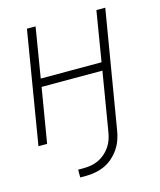

<svg xmlns="http://www.w3.org/2000/svg" viewBox="-107 -597 714 857"><g transform="rotate(-15 250.0 -168.5)"><path d="M157 183V147H182Q200 147 217 144Q234 141 250.5 133.5Q267 126 281.5 113.5Q296 101 306.5 85.5Q317 70 322.5 53.5Q328 37 331 19L376 -252H95L53 0H13L99 -520H139L101 -289H382L420 -520H461L371 19Q368 41 360.5 63Q353 85 340 104.5Q327 124 309 140Q291 156 270 165.5Q249 175 226.5 179Q204 183 182 183Z"/></g></svg>

Font: Iosevka SS04 XLt Obl
Style: Regular
Weight: 200
Italic angle: -9°
Monospace: yes
Designer: Belleve Invis
Foundry: Belleve Invis
Version: Version 19.0.0; ttfautohint (v1.8.4)